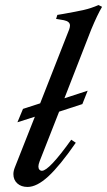

<svg xmlns="http://www.w3.org/2000/svg" viewBox="-20 -732 424 760"><path d="M341 -615 235 -343 327 -373 306 -320 214 -290 137 -94Q132 -81 132 -73Q132 -65 136 -60.5Q140 -56 146 -56Q174 -56 262 -179L280 -167Q217 -76 171.5 -34Q126 8 89 8Q64 8 48.5 -6Q33 -20 33 -43Q33 -55 39 -70L118 -270L49 -248L71 -301L139 -323L254 -616Q257 -625 257 -631Q257 -647 233 -652L202 -657L207 -673L231 -677Q282 -686 311 -692.5Q340 -699 370 -712L384 -705Q366 -675 341 -615Z"/></svg>

Font: Ibarra Real Nova
Style: Italic
Weight: 400
Italic angle: -22°
Designer: Jose Maria Ribagorda & Octavio Pardo
Foundry: Octavio Pardo
Version: Version 1.014